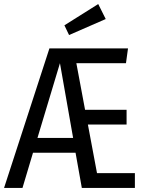

<svg xmlns="http://www.w3.org/2000/svg" viewBox="-31 -928 725 948"><path d="M448 -73H635V0H373L342 -174H132L80 0H-11L213 -689H601L591 -616H346L389 -386H594V-313H403ZM154 -247H330L265 -616ZM454 -908 491 -834 310 -755 287 -803Z"/></svg>

Font: Fira Sans Extra Condensed
Style: Regular
Weight: 400
Width: 1
Designer: Carrois Corporate & Edenspiekermann AG
Foundry: Carrois Corporate GbR & Edenspiekermann AG
Version: Version 4.203